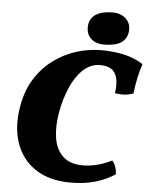

<svg xmlns="http://www.w3.org/2000/svg" viewBox="-59 -933 779 990"><g transform="rotate(5 330.0 -437.5)"><path d="M660 -632Q636 -561 627 -477Q584 -461 532 -470Q539 -526 529 -555.5Q519 -585 497 -596.5Q475 -608 444 -608Q393 -608 354 -570.5Q315 -533 290 -473.5Q265 -414 253 -347Q240 -272 249.5 -213Q259 -154 295.5 -119.5Q332 -85 400 -85Q432 -85 468.5 -93.5Q505 -102 548 -123Q560 -110 566 -92.5Q572 -75 573 -54Q525 -23 469 -7Q413 9 343 9Q234 9 162 -38.5Q90 -86 61 -169.5Q32 -253 51 -362Q65 -443 103 -503.5Q141 -564 195.5 -604.5Q250 -645 314 -665Q378 -685 442 -685Q503 -685 557.5 -673.5Q612 -662 660 -632ZM454 -715Q409 -715 384 -740Q359 -765 363 -807Q367 -845 398.5 -864.5Q430 -884 484 -884Q527 -884 554 -858Q581 -832 575 -790Q565 -715 454 -715Z"/></g></svg>

Font: Vollkorn Black
Style: Italic
Weight: 900
Italic angle: -11°
Designer: Friedrich Althausen
Foundry: Friedrich Althausen
Version: Version 5.000; ttfautohint (v1.8.3)